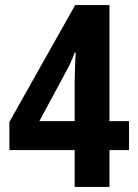

<svg xmlns="http://www.w3.org/2000/svg" viewBox="-20 -736 543 756"><path d="M488 -145V-259H411V-716H276L17 -256V-145H274V0H411V-145ZM274 -416V-259H135L240 -454C253 -477 264 -501 274 -529H278C277 -515 274 -443 274 -416Z"/></svg>

Font: Noto Sans Thai Looped Condensed
Style: Bold
Weight: 700
Width: 3
Designer: Sasikarn Vongin, Ben Mitchell
Foundry: The Fontpad Ltd
Version: Version 1.001